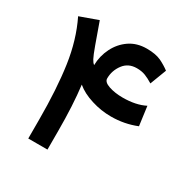

<svg xmlns="http://www.w3.org/2000/svg" viewBox="-154 -790 889 918"><g transform="rotate(30 291.0 -330.5)"><path d="M406.2 -550.8Q359.4 -550.8 333.5 -516.1Q307.1 -481 307.1 -437.5Q307.1 -417.5 340.3 -406.2Q374 -395 416.5 -395Q489.7 -395 539.1 -420.4L553.2 -315.4Q487.3 -288.6 413.6 -288.6Q358.4 -288.6 305.7 -305.2Q251.5 -321.8 216.8 -351.1Q230 -245.1 230 -102.1V0H124V-103.5Q124 -273.4 106 -398.4Q87.9 -523.9 38.1 -625.5L137.2 -661.1L178.7 -544.9Q194.8 -500.5 203.6 -483.9Q211.4 -468.8 221.2 -461.4Q222.2 -512.2 244.4 -556.6Q266.6 -601.1 306.2 -628.4Q346.2 -655.8 400.9 -655.8Q449.2 -655.8 480 -641.6Q509.8 -627 532.2 -609.9L498 -520Q472.7 -535.6 452.6 -543.2Q432.6 -550.8 406.2 -550.8Z"/></g></svg>

Font: Vazirmatn UI FD NL Medium
Style: Regular
Weight: 500
Designer: Saber Rastikerdar
Foundry: Saber Rastikerdar
Version: Version 33.003